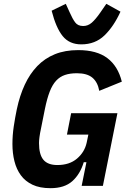

<svg xmlns="http://www.w3.org/2000/svg" viewBox="-20 -972 665 1004"><path d="M432 -124H418Q399 -61 358 -24.5Q317 12 244 12Q188 12 150 -6Q112 -24 89 -55.5Q66 -87 55.5 -129Q45 -171 45 -219Q45 -265 52 -311.5Q59 -358 68 -401Q83 -472 109.5 -529Q136 -586 175 -626.5Q214 -667 267 -688.5Q320 -710 389 -710Q486 -710 541.5 -668Q597 -626 617 -545L499 -497Q491 -542 463.5 -565.5Q436 -589 382 -589Q346 -589 319.5 -580Q293 -571 273.5 -550Q254 -529 240 -493Q226 -457 215 -403L194 -298Q189 -275 186.5 -256Q184 -237 184 -224Q184 -164 207 -136.5Q230 -109 280 -109Q343 -109 382.5 -142.5Q422 -176 433 -225L442 -268H330L352 -380H594L518 0H407ZM405 -740Q343 -740 308 -783Q273 -826 250 -916L324 -952L345 -906Q359 -874 373 -855Q387 -836 415 -836Q440 -836 460 -853.5Q480 -871 505 -907L536 -952L610 -911Q575 -834 526.5 -787Q478 -740 405 -740Z"/></svg>

Font: IBM Plex Sans Cond
Style: Bold Italic
Weight: 700
Width: 3
Italic angle: -11°
Designer: Mike Abbink, Paul van der Laan, Pieter van Rosmalen
Foundry: Bold Monday
Version: Version 1.3